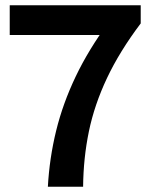

<svg xmlns="http://www.w3.org/2000/svg" viewBox="-20 -710 576 730"><path d="M162 0Q168 -109 193.5 -213Q219 -317 268 -419.5Q317 -522 393 -625L515 -621Q435 -515 387 -413.5Q339 -312 318 -210.5Q297 -109 296 0ZM17 -577V-690H515V-621L445 -577Z"/></svg>

Font: Radio Canada Big Medium
Style: Regular
Weight: 500
Designer: Étienne Aubert Bonn
Foundry: Coppers and Brasses
Version: Version 1.001